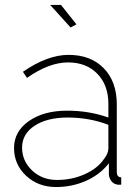

<svg xmlns="http://www.w3.org/2000/svg" viewBox="-20 -751 570 781"><path d="M184.1 -731H228L291 -651.9L267.1 -639.2ZM37.1 -148.9Q37.1 -216.3 97.4 -258.5Q157.7 -300.8 252.9 -300.8Q342.8 -300.8 420.9 -272.9V-328.1Q420.9 -404.8 376 -450.9Q331.1 -497.1 256.8 -497.1Q179.2 -497.1 89.8 -434.1L73.2 -459Q173.3 -527.8 258.8 -527.8Q349.1 -527.8 402.1 -473.4Q455.1 -418.9 455.1 -326.2V-51.8Q455.1 -29.8 473.1 -29.8V0Q459 1.5 454.1 -1Q440.4 -3.9 432.1 -15.4Q423.8 -26.9 422.9 -42V-86.9Q387.2 -41 330.3 -15.6Q273.4 9.8 208 9.8Q135.3 9.8 86.2 -36.1Q37.1 -82 37.1 -148.9ZM402.8 -104Q420.9 -126.5 420.9 -147.9V-243.2Q343.8 -272.9 254.9 -272.9Q171.9 -272.9 120.8 -239.5Q69.8 -206.1 69.8 -150.9Q69.8 -96.2 110.6 -57.6Q151.4 -19 211.9 -19Q272.9 -19 325 -42.5Q377 -65.9 402.8 -104Z"/></svg>

Font: Rawline ExtraLight
Style: Regular
Weight: 275
Designer: Matt McInerney, Pablo Impallari, Rodrigo Fuenzalida
Foundry: Matt McInerney, Pablo Impallari, Rodrigo Fuenzalida
Version: Version 4.020;PS 004.020;hotconv 1.0.88;makeotf.lib2.5.64775